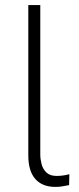

<svg xmlns="http://www.w3.org/2000/svg" viewBox="-20 -725 309 753"><path d="M197 8Q146 8 118.5 -23Q91 -54 91 -116V-705H138V-119Q138 -101 143 -81.5Q148 -62 162 -48.5Q176 -35 202 -35Q215 -35 229 -37Q243 -39 252 -42L251 1Q235 4 223.5 6Q212 8 197 8Z"/></svg>

Font: Nunito Sans 7pt Condensed ExtraLight
Style: Regular
Weight: 250
Width: 3
Designer: Vernon Adams
Foundry: Vernon Adams
Version: Version 3.101;gftools[0.9.27]